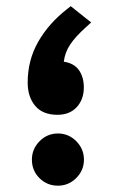

<svg xmlns="http://www.w3.org/2000/svg" viewBox="-20 -603 367 623"><path d="M83.5 -85Q83.5 -119.6 108.4 -144.8Q133.3 -169.9 168 -169.9Q202.6 -169.9 227.5 -144.8Q252.4 -119.6 252.4 -85Q252.4 -50.3 227.5 -25.4Q202.6 -0.5 168 -0.5Q132.8 -0.5 108.2 -24.9Q83.5 -49.3 83.5 -85ZM258.8 -514.6Q224.6 -483.9 207.8 -458.7Q190.9 -433.6 187 -402.8Q220.2 -397.9 236.1 -375.5Q252 -353 252 -319.3Q252 -280.3 229 -255.4Q206.1 -230.5 166.5 -230.5Q118.7 -230.5 94.2 -259.5Q69.8 -288.6 69.8 -335Q69.8 -407.7 104 -467.5Q138.2 -527.3 197.8 -573.7L209.5 -583L221.7 -573.2L257.8 -544.4L275.9 -530.3Z"/></svg>

Font: Shabnam FD
Style: Bold
Weight: 700
Foundry: DejaVu fonts team - Redesigned by Saber Rastikerdar - Based on Vazir font
Version: Version 5.00;October 20, 2019;FontCreator 12.0.0.2547 64-bit